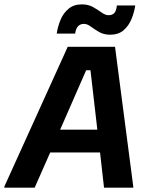

<svg xmlns="http://www.w3.org/2000/svg" viewBox="-55 -866 683 886"><path d="M-35 0V-5L257.5 -650H475.8L560 -5V0H425L406.7 -162.5H176.7L105 0ZM342.5 -541.7 222.5 -267.5H394.2L362.5 -541.7ZM206.7 -710.8Q211.7 -744.2 224.6 -775Q237.5 -805.8 261.7 -825.8Q285.8 -845.8 322.5 -845.8Q352.5 -845.8 374.6 -833.3Q396.7 -820.8 413.8 -808.3Q430.8 -795.8 446.7 -795.8Q462.5 -795.8 472.1 -805.4Q481.7 -815 484.2 -840.8H569.2Q564.2 -807.5 551.2 -776.7Q538.3 -745.8 514.6 -725.8Q490.8 -705.8 453.3 -705.8Q424.2 -705.8 402.5 -718.3Q380.8 -730.8 364.2 -743.3Q347.5 -755.8 332.5 -755.8Q297.5 -755.8 291.7 -710.8Z"/></svg>

Font: Familjen Grotesk
Style: Bold Italic
Weight: 700
Italic angle: -9.46201°
Designer: Anders Wikstroem, Jonas Baeckman, Matilda Gysing, Kristian Moeller
Foundry: Familjen STHLM AB
Version: Version 2.002; ttfautohint (v1.8.4.7-5d5b)